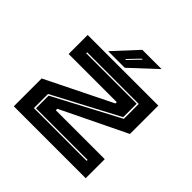

<svg xmlns="http://www.w3.org/2000/svg" viewBox="-175 -849 1010 1010"><g transform="rotate(45 330.0 -344.0)"><path d="M62.5 0V-207L430 -388.5V-398.5H72V-540H597.5V-329L233.5 -152.5V-141.5H597.5V0ZM144 -68H536.5V-75H152.5V-169L518.5 -362.5V-473.5H134.5V-466.5H510V-366.5L144 -173ZM208.5 -556 330.5 -688H474L332 -556ZM301 -590H308L368.5 -653H361Z"/></g></svg>

Font: Tourney Expanded ExtraBold
Style: Regular
Weight: 800
Width: 7
Designer: Tyler Finck
Foundry: Etcetera Type Co
Version: Version 1.010; ttfautohint (v1.8.3)